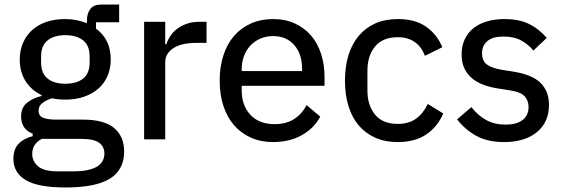

<svg xmlns="http://www.w3.org/2000/svg" viewBox="-20 -614 2490 846"><path d="M527 53Q527 134 464.5 173Q402 212 270 212Q146 212 92.5 179Q39 146 39 86Q39 44 61.5 20Q84 -4 124 -14V-25Q73 -45 73 -101Q73 -140 99 -161Q125 -182 163 -191V-195Q117 -217 92 -257.5Q67 -298 67 -352Q67 -391 81 -424Q95 -457 120.5 -480.5Q146 -504 183 -517Q220 -530 267 -530Q294 -530 318 -525Q342 -520 363 -512V-523Q363 -555 378 -574.5Q393 -594 426 -594H505V-516H403V-488Q468 -440 468 -352Q468 -313 454 -280Q440 -247 414 -224Q388 -201 351 -188Q314 -175 267 -175Q252 -175 237 -176.5Q222 -178 209 -181Q186 -174 168 -161Q150 -148 150 -126Q150 -103 170.5 -95Q191 -87 226 -87H344Q440 -87 483.5 -49.5Q527 -12 527 53ZM440 62Q440 33 417.5 15.5Q395 -2 338 -2H164Q122 20 122 64Q122 96 147.5 118.5Q173 141 234 141H304Q370 141 405 121.5Q440 102 440 62ZM268 -245Q318 -245 346.5 -268Q375 -291 375 -339V-365Q375 -413 346.5 -436Q318 -459 268 -459Q218 -459 189.5 -436Q161 -413 161 -365V-339Q161 -291 189.5 -268Q218 -245 268 -245Z M615 0V-518H708V-419H713Q719 -438 731 -456Q743 -474 761 -487.5Q779 -501 803.5 -509.5Q828 -518 859 -518H890V-425H844Q779 -425 743.5 -401.5Q708 -378 708 -340V0Z M1183 12Q1129 12 1085.5 -7.5Q1042 -27 1011.5 -62Q981 -97 964.5 -147Q948 -197 948 -259Q948 -320 964.5 -370.5Q981 -421 1011.5 -456Q1042 -491 1085.5 -510.5Q1129 -530 1183 -530Q1237 -530 1279.5 -510.5Q1322 -491 1351 -457Q1380 -423 1395 -376Q1410 -329 1410 -275V-236H1045V-215Q1045 -150 1083 -108.5Q1121 -67 1191 -67Q1240 -67 1275 -89Q1310 -111 1331 -151L1391 -100Q1364 -49 1310 -18.5Q1256 12 1183 12ZM1183 -455Q1153 -455 1127.5 -444Q1102 -433 1083.5 -413.5Q1065 -394 1055 -367Q1045 -340 1045 -308V-301H1311V-311Q1311 -376 1276.5 -415.5Q1242 -455 1183 -455Z M1733 12Q1677 12 1634 -7Q1591 -26 1561 -61Q1531 -96 1515.5 -146.5Q1500 -197 1500 -259Q1500 -321 1515.5 -371Q1531 -421 1561 -456.5Q1591 -492 1634 -511Q1677 -530 1733 -530Q1810 -530 1858 -496Q1906 -462 1929 -406L1852 -368Q1839 -406 1808.5 -428Q1778 -450 1733 -450Q1666 -450 1632.5 -409Q1599 -368 1599 -304V-214Q1599 -150 1632.5 -109Q1666 -68 1733 -68Q1781 -68 1813 -91Q1845 -114 1865 -156L1933 -114Q1908 -55 1858 -21.5Q1808 12 1733 12Z M2201 12Q2129 12 2079.5 -15Q2030 -42 1994 -88L2057 -142Q2086 -105 2122.5 -85Q2159 -65 2207 -65Q2257 -65 2283 -85.5Q2309 -106 2309 -142Q2309 -171 2291.5 -190Q2274 -209 2226 -216L2182 -223Q2145 -228 2114 -239Q2083 -250 2061 -268Q2039 -286 2026.5 -312Q2014 -338 2014 -374Q2014 -412 2028 -441.5Q2042 -471 2067 -490.5Q2092 -510 2126.5 -520Q2161 -530 2202 -530Q2268 -530 2312 -508Q2356 -486 2389 -447L2330 -391Q2311 -416 2278.5 -434.5Q2246 -453 2199 -453Q2151 -453 2127.5 -433Q2104 -413 2104 -380Q2104 -345 2126.5 -329Q2149 -313 2194 -306L2238 -299Q2324 -286 2361.5 -249Q2399 -212 2399 -152Q2399 -76 2346 -32Q2293 12 2201 12Z"/></svg>

Font: IBM Plex Sans Text
Style: Regular
Weight: 450
Designer: Mike Abbink, Paul van der Laan, Pieter van Rosmalen
Foundry: Bold Monday
Version: Version 3.005